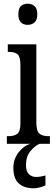

<svg xmlns="http://www.w3.org/2000/svg" viewBox="-20 -775 300 1035"><path d="M129 -641Q107 -641 93 -654Q79 -667 79 -698Q79 -730 93 -742.5Q107 -755 129 -755Q151 -755 166 -742.5Q181 -730 181 -698Q181 -667 166 -654Q151 -641 129 -641ZM17 0V-41H27Q56 -41 73 -53.5Q90 -66 90 -110V-425Q90 -469 75 -482Q60 -495 32 -495H22V-536H176V-115Q176 -68 193 -54.5Q210 -41 239 -41H249V0ZM162 240Q110 240 81 213.5Q52 187 52 130Q52 83 80 46.5Q108 10 145 0H194Q169 10 144.5 39Q120 68 120 115Q120 149 136 164Q152 179 175 179Q195 179 225 171V224Q212 231 193.5 235.5Q175 240 162 240Z"/></svg>

Font: Noto Serif Khmer ExtraCondensed
Style: Regular
Weight: 400
Width: 2
Designer: Danh Hong and the Monotype Design Team
Foundry: Monotype Imaging Inc.
Version: Version 2.004; ttfautohint (v1.8.4.7-5d5b)